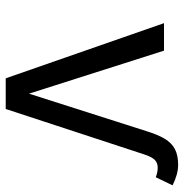

<svg xmlns="http://www.w3.org/2000/svg" viewBox="-6 -622 628 655"><g transform="rotate(90 307.5 -294.0)"><path d="M246.7 0 58.5 -540H152.3L299 -79.5L426.7 -479.5Q439 -519.5 453.1 -542.8Q467.2 -566.2 488.2 -577.2Q509.2 -588.2 541.5 -588.2Q573.8 -588.2 611.8 -569.2L584.1 -511.8Q567.7 -518.5 551.3 -518.5Q534.4 -518.5 524.4 -507.9Q514.4 -497.4 506.2 -472.3L351.3 0Z"/></g></svg>

Font: Fira Code
Style: Regular
Weight: 400
Designer: Carrois Corporate, Edenspiekermann AG, Nikita Prokopov
Foundry: Carrois Corporate, Edenspiekermann AG, Nikita Prokopov
Version: Version 5.002